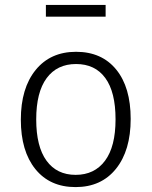

<svg xmlns="http://www.w3.org/2000/svg" viewBox="-20 -743 611 774"><path d="M404.5 -428.5Q363.3 -484.9 286.6 -484.9Q210 -484.9 168 -428Q126 -371.1 126 -261.7Q126 -152.3 167.5 -95.2Q209 -38.1 284.9 -38.1Q360.8 -38.1 403.3 -95Q445.8 -151.9 445.8 -262Q445.8 -372.1 404.5 -428.5ZM123.5 -460.7Q183.1 -534.2 286.6 -534.2Q390.1 -534.2 448.5 -462.6Q506.8 -391.1 506.8 -263.7Q506.8 -136.2 447.5 -62.5Q388.2 11.2 284.7 11.2Q181.2 11.2 122.6 -61.3Q64 -133.8 64 -260.5Q64 -387.2 123.5 -460.7ZM165 -675.8V-723.1H405.8V-675.8Z"/></svg>

Font: FiraSans-Light
Style: Regular
Weight: 300
Designer: Carrois Corporate & Edenspiekermann AG
Foundry: Carrois Corporate GbR & Edenspiekermann AG
Version: Version 3.106;PS 003.106;hotconv 1.0.70;makeotf.lib2.5.58329